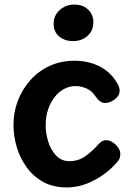

<svg xmlns="http://www.w3.org/2000/svg" viewBox="-20 -817 581 841"><path d="M273 4Q213 4 169.5 -20Q126 -44 97 -84Q68 -124 53.5 -172.5Q39 -221 39 -270Q39 -326 58.5 -376.5Q78 -427 113.5 -466.5Q149 -506 198 -528.5Q247 -551 306 -551Q344 -551 379 -541Q414 -531 444.5 -508.5Q475 -486 496 -448Q500 -441 502 -434Q504 -427 504 -420Q504 -404 493.5 -392Q483 -380 468.5 -373Q454 -366 441 -366Q428 -366 418.5 -373Q409 -380 399 -394Q382 -420 358 -430Q334 -440 310 -440Q286 -440 263 -428.5Q240 -417 221.5 -394.5Q203 -372 191.5 -340Q180 -308 180 -267Q180 -234 191 -197.5Q202 -161 225.5 -136Q249 -111 284 -111Q324 -111 355.5 -134Q387 -157 413 -187Q421 -195 428 -199Q435 -203 445 -203Q459 -203 473 -194Q487 -185 497 -171.5Q507 -158 507 -143Q507 -136 505 -127Q503 -118 494 -108Q450 -57 391 -26.5Q332 4 273 4ZM300 -637Q264 -637 239.5 -657Q215 -677 215 -713Q215 -750 242 -773.5Q269 -797 305 -797Q334 -797 352.5 -785.5Q371 -774 380 -757Q389 -740 389 -720Q389 -683 363.5 -660Q338 -637 300 -637Z"/></svg>

Font: Playpen Sans SemiBold
Style: Regular
Weight: 600
Designer: Laura Meseguer, Veronika Burian, José Scaglione
Foundry: TypeTogether
Version: Version 1.001